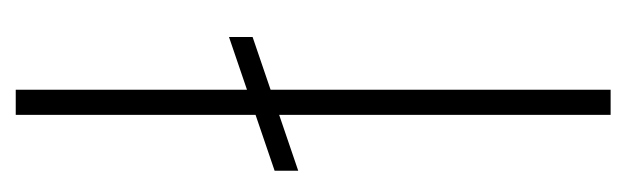

<svg xmlns="http://www.w3.org/2000/svg" viewBox="-296 -500 796 244"><g transform="rotate(90 102.0 -378.0)"><path d="M197 -359V-329L27 -271V-301ZM94 -756H126V0H94Z"/></g></svg>

Font: Josefin Sans Thin ExtraLight
Style: Regular
Weight: 250
Version: Version 2.001